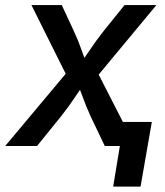

<svg xmlns="http://www.w3.org/2000/svg" viewBox="-39 -562 637 739"><path d="M-19 0 248 -318.8 233.9 -237.8 82 -542.5H198.7L244.6 -443.8Q263.2 -403.8 275.9 -366.9Q288.6 -330.1 302.7 -295.9H254.4Q280.8 -330.1 304.9 -366.9Q329.1 -403.8 360.8 -443.8L440.4 -542.5H563L308.1 -235.4L320.8 -314L481.4 0H364.3L309.6 -114.7Q291.5 -154.3 278.8 -190.2Q266.1 -226.1 251.5 -259.3H299.8Q274.9 -226.1 251.2 -190.2Q227.5 -154.3 196.3 -114.7L103.5 0ZM396.5 156.2 422.4 0H383.8L398.9 -92.8H545.4L502 156.2Z"/></svg>

Font: Inter 16pt Medium
Style: Italic
Weight: 500
Italic angle: -9.3988°
Version: Version 4.001;git-66647c0bb